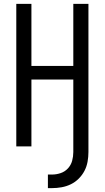

<svg xmlns="http://www.w3.org/2000/svg" viewBox="-20 -755 540 990"><path d="M227 215V145H248Q271 145 293 137.5Q315 130 330.5 113Q346 96 352 74Q358 52 358 29V-345H142V0H64V-735H142V-415H358V-735H436V29Q436 54 431.5 79Q427 104 415.5 126Q404 148 386 166Q368 184 345.5 195Q323 206 298 210.5Q273 215 248 215Z"/></svg>

Font: Iosevka Term
Style: Regular
Weight: 400
Monospace: yes
Designer: Belleve Invis
Foundry: Belleve Invis
Version: Version 30.0.1